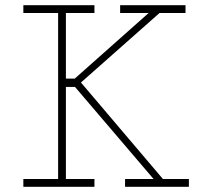

<svg xmlns="http://www.w3.org/2000/svg" viewBox="-20 -720 818 740"><path d="M608 -30 292 -402 595 -670H695V-700H443V-670H553L268 -417H234V-670H344V-700H70V-670H204V-30H70V0H344V-30H234V-385H269L572 -30H462V0H708V-30Z"/></svg>

Font: Space Cowgirl Thin
Style: Regular
Weight: 100
Designer: Valery Marier
Foundry: Valery Marier
Version: Version 1.000;hotconv 1.0.109;makeotfexe 2.5.65596